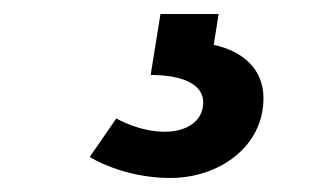

<svg xmlns="http://www.w3.org/2000/svg" viewBox="-20 -20 476 274"><path d="M215 168C178 168 146 149 146 149L108 204C108 204 155 234 223 234C292 234 356 190 356 120C356 79 327 53 285 44L292 0H209L195 87C240 87 270 100 270 126C270 154 245 168 215 168Z"/></svg>

Font: Bitter
Style: Bold Italic
Weight: 700
Designer: Sol Matas
Foundry: Sol Matas
Version: Version 1.002